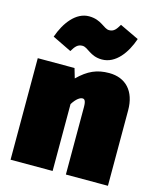

<svg xmlns="http://www.w3.org/2000/svg" viewBox="-120 -894 808 979"><g transform="rotate(15 284.5 -405.0)"><path d="M234 -656C264 -656 284 -614 347 -614C420 -614 471 -685 497 -762L396 -810C380 -783 369 -768 344 -768C315 -768 294 -810 228 -810C159 -810 107 -741 80 -663L181 -614C197 -641 209 -656 234 -656ZM402 -557C338 -557 292 -537 239 -485L224 -536H30V0H252V-353C272 -385 291 -397 304 -397C314 -397 322 -390 322 -356V0H544V-398C544 -500 489 -557 402 -557Z"/></g></svg>

Font: Fira Sans Ultra
Style: Regular
Weight: 950
Designer: Carrois Corporate & Edenspiekermann AG
Foundry: Carrois Corporate GbR & Edenspiekermann AG
Version: Version 4.203;PS 004.203;hotconv 1.0.88;makeotf.lib2.5.64775